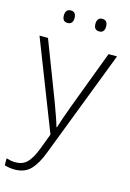

<svg xmlns="http://www.w3.org/2000/svg" viewBox="-141 -783 738 1093"><g transform="rotate(15 228.5 -237.0)"><path d="M0 -531H50L180 -192Q197 -146 209 -112Q221 -78 228 -53H231Q238 -76 250 -111Q262 -146 278 -189L407 -531H457L214 101Q188 170 153.5 206Q119 242 60 242Q43 242 28 239.5Q13 237 0 233V192Q13 196 26 198.5Q39 201 55 201Q96 201 122 175Q148 149 170 92L206 -3ZM104 -679Q104 -696 112 -706Q120 -716 135 -716Q152 -716 159.5 -706Q167 -696 167 -679Q167 -662 159.5 -652Q152 -642 135 -642Q104 -642 104 -679ZM290 -679Q290 -696 297.5 -706Q305 -716 321 -716Q338 -716 345.5 -706Q353 -696 353 -679Q353 -662 345.5 -652Q338 -642 321 -642Q290 -642 290 -679Z"/></g></svg>

Font: Noto Kufi Arabic ExtraLight
Style: Regular
Weight: 200
Designer: Monotype Design Team, David Williams, Khaled Hosny
Foundry: Google LLC
Version: Version 2.109; ttfautohint (v1.8.4.7-5d5b)